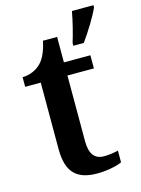

<svg xmlns="http://www.w3.org/2000/svg" viewBox="-117 -827 664 904"><g transform="rotate(-15 215.0 -375.0)"><path d="M289 -600H340C371 -643 412 -708 430 -750V-760H325C317 -714 302 -655 289 -613ZM242 10C297 10 344 -2 364 -12V-69C343 -64 321 -60 295 -60C249 -60 226 -89 226 -152V-472H355V-536H226V-660H157C147 -612 132 -579 111 -557C90 -535 56 -519 20 -519V-472H96V-147C96 -31 148 10 242 10Z"/></g></svg>

Font: Noto Serif Semi
Style: Regular
Weight: 600
Designer: Monotype Design Team
Foundry: Monotype Imaging Inc.
Version: Version 1.002